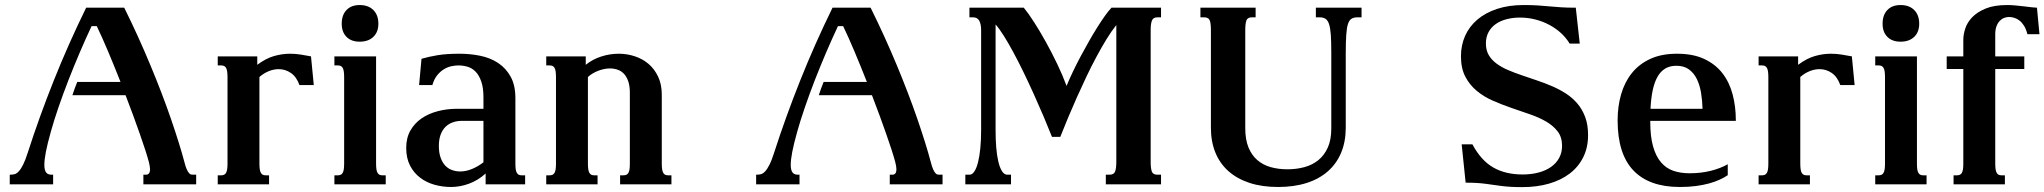

<svg xmlns="http://www.w3.org/2000/svg" viewBox="-20 -747 8284 778"><path d="M483.4 -715.8Q512.2 -657.7 539.1 -598.6Q565.9 -539.6 589.8 -481.9Q613.8 -424.3 634.8 -369.4Q655.8 -314.5 673.1 -264.2Q690.4 -213.9 704.1 -169.9Q717.8 -126 727.1 -90.8Q731.9 -71.3 736.8 -60.8Q741.7 -50.3 746.1 -45.4Q750.5 -40.5 754.6 -39.8Q758.8 -39.1 763.2 -39.1H774.9V0H561V-39.1H573.7Q578.6 -39.1 583.3 -43.9Q587.9 -48.8 587.9 -61.5Q587.9 -71.8 583.5 -89.4Q578.1 -109.9 568.6 -139.4Q559.1 -168.9 546.6 -204.3Q534.2 -239.7 519.5 -279.8Q504.9 -319.8 488.8 -361.3H273.4Q277.3 -374 282.7 -388.4Q288.1 -402.8 293 -415H468.3Q442.9 -479.5 418 -538.6Q393.1 -597.7 372.1 -641.1H351.1Q327.1 -590.3 303.2 -534.4Q279.3 -478.5 257.3 -422.1Q235.4 -365.7 217 -312.3Q198.7 -258.8 186 -213.4Q171.9 -163.1 165.8 -131.1Q159.7 -99.1 159.7 -79.1Q159.7 -66.9 161.9 -59.1Q164.1 -51.3 168 -46.9Q171.9 -42.5 177.2 -40.8Q182.6 -39.1 189.5 -39.1H195.3V0H19.5V-39.1H22Q30.8 -39.1 39.1 -41.3Q47.4 -43.5 55.9 -52.5Q64.5 -61.5 73.7 -79.8Q83 -98.1 93.3 -130.9Q139.2 -273.4 198.2 -421.4Q257.3 -569.3 329.1 -715.8Z M1031.2 -435.1V-85Q1031.2 -69.8 1032.7 -60.5Q1034.2 -51.3 1037.6 -45.9Q1041 -40.5 1045.7 -38.6Q1050.3 -36.6 1057.1 -36.6H1070.3V0H862.3V-36.6H876Q882.3 -36.6 887.2 -38.6Q892.1 -40.5 895.5 -45.9Q898.9 -51.3 900.4 -60.5Q901.9 -69.8 901.9 -85V-433.6Q901.9 -448.7 900.4 -458Q898.9 -467.3 895.5 -472.7Q892.1 -478 887.2 -480Q882.3 -481.9 876 -481.9H862.3V-518.6H1022.5V-484.4Q1057.1 -510.3 1090.1 -519.8Q1123 -529.3 1155.3 -529.3Q1177.2 -529.3 1198.5 -525.9Q1219.7 -522.5 1240.2 -518.6L1251.5 -402.3H1193.4Q1181.6 -435.5 1158.9 -451.2Q1136.2 -466.8 1109.4 -466.8Q1089.4 -466.8 1069.3 -458.7Q1049.3 -450.7 1031.2 -435.1Z M1335 -518.6H1503.9V-85Q1503.9 -69.8 1505.4 -60.5Q1506.8 -51.3 1510.3 -45.9Q1513.7 -40.5 1518.3 -38.6Q1522.9 -36.6 1529.8 -36.6H1543V0H1335V-36.6H1348.6Q1355 -36.6 1359.9 -38.6Q1364.7 -40.5 1368.2 -45.9Q1371.6 -51.3 1373 -60.5Q1374.5 -69.8 1374.5 -85V-433.6Q1374.5 -448.7 1373 -458Q1371.6 -467.3 1368.2 -472.7Q1364.7 -478 1359.9 -480Q1355 -481.9 1348.6 -481.9H1335ZM1364.7 -650.9Q1364.7 -686 1384 -706.3Q1403.3 -726.6 1437.5 -726.6Q1472.7 -726.6 1492.9 -706.3Q1513.2 -686 1513.2 -650.9Q1513.2 -617.2 1492.9 -597.7Q1472.7 -578.1 1437.5 -578.1Q1403.3 -578.1 1384 -597.7Q1364.7 -617.2 1364.7 -650.9Z M1939 -257.3H1851.6Q1831.5 -257.3 1814.5 -251.2Q1797.4 -245.1 1784.9 -232.7Q1772.5 -220.2 1765.4 -201.2Q1758.3 -182.1 1758.3 -156.2Q1758.3 -127.9 1765.4 -108.2Q1772.5 -88.4 1784.2 -75.9Q1795.9 -63.5 1811.8 -57.9Q1827.6 -52.2 1845.2 -52.2Q1868.2 -52.2 1892.6 -62.3Q1917 -72.3 1939 -89.4ZM2068.4 -85Q2068.4 -69.8 2069.8 -60.5Q2071.3 -51.3 2074.7 -45.9Q2078.1 -40.5 2082.8 -38.6Q2087.4 -36.6 2094.2 -36.6H2107.9V0H1947.8V-43.9Q1917 -16.1 1880.6 -2.7Q1844.2 10.7 1807.6 10.7Q1773.4 10.7 1741 1.7Q1708.5 -7.3 1682.9 -26.6Q1657.2 -45.9 1641.6 -75.9Q1626 -106 1626 -147.9Q1626 -188 1642.8 -217.8Q1659.7 -247.6 1688 -267.1Q1716.3 -286.6 1753.7 -296.4Q1791 -306.2 1831.5 -306.2H1939V-352.1Q1939 -392.1 1929.9 -417.5Q1920.9 -442.9 1906.5 -457.3Q1892.1 -471.7 1873.8 -476.8Q1855.5 -481.9 1837.4 -481.9Q1826.2 -481.9 1810.8 -479Q1795.4 -476.1 1780.3 -467.3Q1765.1 -458.5 1752.2 -442.9Q1739.3 -427.2 1731.9 -402.3H1678.2L1688 -508.8Q1703.1 -513.2 1719.2 -516.8Q1735.4 -520.5 1753.7 -523.4Q1772 -526.4 1793.7 -527.8Q1815.4 -529.3 1842.3 -529.3Q1885.3 -529.3 1926 -521Q1966.8 -512.7 1998.3 -491.9Q2029.8 -471.2 2049.1 -436.5Q2068.4 -401.9 2068.4 -349.1Z M2362.3 -85Q2362.3 -69.8 2363.8 -60.5Q2365.2 -51.3 2368.7 -45.9Q2372.1 -40.5 2376.7 -38.6Q2381.3 -36.6 2388.2 -36.6H2401.4V0H2193.4V-36.6H2207Q2213.4 -36.6 2218.3 -38.6Q2223.1 -40.5 2226.6 -45.9Q2230 -51.3 2231.4 -60.5Q2232.9 -69.8 2232.9 -85V-433.6Q2232.9 -448.7 2231.4 -458Q2230 -467.3 2226.6 -472.7Q2223.1 -478 2218.3 -480Q2213.4 -481.9 2207 -481.9H2193.4V-518.6H2353.5V-484.4Q2381.3 -506.8 2416.3 -518.1Q2451.2 -529.3 2487.8 -529.3Q2520.5 -529.3 2552 -519Q2583.5 -508.8 2607.7 -488.3Q2631.8 -467.8 2646.7 -436.5Q2661.6 -405.3 2661.6 -363.8V-85Q2661.6 -69.8 2663.1 -60.5Q2664.6 -51.3 2668 -45.9Q2671.4 -40.5 2676 -38.6Q2680.7 -36.6 2687.5 -36.6H2700.7V0H2492.7V-36.6H2506.3Q2512.7 -36.6 2517.6 -38.6Q2522.5 -40.5 2525.9 -45.9Q2529.3 -51.3 2530.8 -60.5Q2532.2 -69.8 2532.2 -85V-371.1Q2532.2 -399.4 2525.4 -418.5Q2518.6 -437.5 2507.6 -448.7Q2496.6 -460 2481.9 -464.8Q2467.3 -469.7 2452.1 -469.7Q2428.7 -469.7 2404.1 -460.2Q2379.4 -450.7 2362.3 -435.1Z M3507.8 -715.8Q3536.6 -657.7 3563.5 -598.6Q3590.3 -539.6 3614.3 -481.9Q3638.2 -424.3 3659.2 -369.4Q3680.2 -314.5 3697.5 -264.2Q3714.8 -213.9 3728.5 -169.9Q3742.2 -126 3751.5 -90.8Q3756.3 -71.3 3761.2 -60.8Q3766.1 -50.3 3770.5 -45.4Q3774.9 -40.5 3779.1 -39.8Q3783.2 -39.1 3787.6 -39.1H3799.3V0H3585.4V-39.1H3598.1Q3603 -39.1 3607.7 -43.9Q3612.3 -48.8 3612.3 -61.5Q3612.3 -71.8 3607.9 -89.4Q3602.5 -109.9 3593 -139.4Q3583.5 -168.9 3571 -204.3Q3558.6 -239.7 3543.9 -279.8Q3529.3 -319.8 3513.2 -361.3H3297.9Q3301.8 -374 3307.1 -388.4Q3312.5 -402.8 3317.4 -415H3492.7Q3467.3 -479.5 3442.4 -538.6Q3417.5 -597.7 3396.5 -641.1H3375.5Q3351.6 -590.3 3327.6 -534.4Q3303.7 -478.5 3281.7 -422.1Q3259.8 -365.7 3241.5 -312.3Q3223.1 -258.8 3210.4 -213.4Q3196.3 -163.1 3190.2 -131.1Q3184.1 -99.1 3184.1 -79.1Q3184.1 -66.9 3186.3 -59.1Q3188.5 -51.3 3192.4 -46.9Q3196.3 -42.5 3201.7 -40.8Q3207 -39.1 3213.9 -39.1H3219.7V0H3043.9V-39.1H3046.4Q3055.2 -39.1 3063.5 -41.3Q3071.8 -43.5 3080.3 -52.5Q3088.9 -61.5 3098.1 -79.8Q3107.4 -98.1 3117.7 -130.9Q3163.6 -273.4 3222.7 -421.4Q3281.7 -569.3 3353.5 -715.8Z M3955.6 -624.5Q3955.6 -649.4 3948 -663.1Q3940.4 -676.8 3922.9 -676.8H3908.2V-715.8H4128.4Q4146 -694.8 4169.4 -658.4Q4192.9 -622.1 4217.3 -578.1Q4241.7 -534.2 4264.2 -487.3Q4286.6 -440.4 4301.8 -398.9Q4313 -426.3 4327.6 -456.8Q4342.3 -487.3 4358.6 -518.1Q4375 -548.8 4392.1 -578.9Q4409.2 -608.9 4425.5 -635Q4441.9 -661.1 4456.8 -682.1Q4471.7 -703.1 4483.9 -715.8H4684.6V-676.8H4669.9Q4652.8 -676.8 4647.7 -663.6Q4642.6 -650.4 4642.6 -625.5V-91.8Q4642.6 -64 4647.5 -51.5Q4652.3 -39.1 4669.9 -39.1H4684.6V0H4460.9V-39.1H4475.6Q4493.2 -39.1 4498.3 -51.5Q4503.4 -64 4503.4 -91.3V-645.5Q4483.9 -621.1 4463.6 -588.1Q4443.4 -555.2 4422.9 -516.8Q4402.3 -478.5 4382.3 -436.5Q4362.3 -394.5 4343.5 -352.3Q4324.7 -310.1 4307.6 -269.3Q4290.5 -228.5 4276.4 -192.4H4242.7Q4227.1 -231.9 4208.3 -276.1Q4189.5 -320.3 4169.2 -365.2Q4148.9 -410.2 4127.9 -453.4Q4106.9 -496.6 4086.7 -534.2Q4066.4 -571.8 4047.9 -601.3Q4029.3 -630.9 4014.2 -647.9V-220.2Q4014.2 -182.6 4016.8 -149.7Q4019.5 -116.7 4025.4 -92Q4031.2 -67.4 4040.3 -53.2Q4049.3 -39.1 4061.5 -39.1H4076.7V0H3891.6V-39.1H3908.7Q3919.4 -39.1 3928.2 -52.2Q3937 -65.4 3943.1 -89.6Q3949.2 -113.8 3952.4 -147Q3955.6 -180.2 3955.6 -220.7Z M5433.1 -229.5Q5433.1 -173.3 5414.6 -128.7Q5396 -84 5360.8 -53Q5325.7 -22 5274.7 -5.6Q5223.6 10.7 5158.7 10.7Q5093.8 10.7 5043.2 -5.9Q4992.7 -22.5 4957.8 -53.5Q4922.9 -84.5 4904.8 -128.9Q4886.7 -173.3 4886.7 -229.5V-624.5Q4886.7 -653.8 4881.6 -665.3Q4876.5 -676.8 4858.9 -676.8H4844.2V-715.8H5067.9V-676.8H5053.2Q5035.6 -676.8 5030.8 -664.8Q5025.9 -652.8 5025.9 -624V-228Q5025.9 -181.6 5038.8 -149.9Q5051.8 -118.2 5074.7 -98.4Q5097.7 -78.6 5128.9 -69.8Q5160.2 -61 5196.8 -61Q5233.4 -61 5265.6 -69.8Q5297.9 -78.6 5322 -98.1Q5346.2 -117.7 5360.4 -149.2Q5374.5 -180.7 5374.5 -226.1V-531.2Q5374.5 -577.1 5372.6 -605.7Q5370.6 -634.3 5365.2 -649.9Q5359.9 -665.5 5350.6 -671.1Q5341.3 -676.8 5327.1 -676.8H5312V-715.8H5497.1V-676.8H5480Q5465.8 -676.8 5456.5 -671.1Q5447.3 -665.5 5442.1 -649.9Q5437 -634.3 5435.1 -605.5Q5433.1 -576.7 5433.1 -530.8Z M6149.9 -40Q6185.1 -40 6214.4 -47.9Q6243.7 -55.7 6264.9 -70.6Q6286.1 -85.4 6297.9 -107.2Q6309.6 -128.9 6309.6 -156.2Q6309.6 -190.9 6292 -214.1Q6274.4 -237.3 6245.6 -254.2Q6216.8 -271 6179.9 -283.7Q6143.1 -296.4 6104.7 -309.6Q6066.4 -322.8 6029.5 -338.9Q5992.7 -355 5963.9 -378.9Q5935.1 -402.8 5917.5 -436.5Q5899.9 -470.2 5899.9 -519Q5899.9 -563.5 5916.7 -601.6Q5933.6 -639.6 5966.3 -667.5Q5999 -695.3 6046.1 -710.9Q6093.3 -726.6 6154.3 -726.6Q6189 -726.6 6212.6 -724.9Q6236.3 -723.1 6258.3 -721.2Q6280.3 -719.2 6304.7 -717.5Q6329.1 -715.8 6365.2 -715.8L6381.3 -570.3H6340.3Q6326.2 -593.8 6305.2 -613Q6284.2 -632.3 6258.1 -646.2Q6231.9 -660.2 6201.7 -668Q6171.4 -675.8 6138.7 -675.8Q6110.8 -675.8 6085.7 -669.4Q6060.5 -663.1 6041.7 -650.1Q6022.9 -637.2 6012 -617.4Q6001 -597.7 6001 -570.8Q6001 -543.5 6012.5 -523.9Q6023.9 -504.4 6043.9 -489.5Q6064 -474.6 6090.3 -463.4Q6116.7 -452.1 6146.7 -441.9Q6176.8 -431.6 6208 -421.1Q6239.3 -410.6 6269.3 -397.7Q6299.3 -384.8 6325.7 -367.7Q6352.1 -350.6 6372.1 -326.9Q6392.1 -303.2 6403.6 -272Q6415 -240.7 6415 -199.2Q6415 -149.4 6395.5 -110.1Q6376 -70.8 6340.8 -43.9Q6305.7 -17.1 6256.8 -2.9Q6208 11.2 6148.9 11.2Q6121.6 11.2 6101.3 10Q6081.1 8.8 6064 6.6Q6046.9 4.4 6031.7 2.2Q6016.6 0 6000 -2.2Q5983.4 -4.4 5964.1 -5.6Q5944.8 -6.8 5918.9 -6.8L5902.8 -162.1H5946.3Q5981.4 -96.7 6030.8 -68.4Q6080.1 -40 6149.9 -40Z M6775.4 -529.3Q6840.3 -529.3 6885.7 -508.1Q6931.2 -486.8 6959.5 -450.2Q6987.8 -413.6 7000.7 -364.7Q7013.7 -315.9 7013.7 -260.3V-257.3H6667V-253.9Q6667 -193.4 6678.5 -153.3Q6689.9 -113.3 6710.7 -89.1Q6731.4 -64.9 6760.7 -54.9Q6790 -44.9 6826.2 -44.9Q6872.1 -44.9 6911.6 -54.7Q6951.2 -64.5 6981 -81.5V-37.1Q6966.3 -27.3 6947.8 -18.8Q6929.2 -10.3 6905.3 -3.7Q6881.3 2.9 6852.1 6.8Q6822.8 10.7 6786.6 10.7Q6662.6 10.7 6598.6 -56.4Q6534.7 -123.5 6534.7 -259.3Q6534.7 -315.4 6548.8 -364.7Q6563 -414.1 6592.3 -450.7Q6621.6 -487.3 6667 -508.3Q6712.4 -529.3 6775.4 -529.3ZM6878.9 -306.2Q6877.9 -339.8 6872.8 -371.1Q6867.7 -402.3 6855.7 -426.8Q6843.8 -451.2 6823.7 -465.8Q6803.7 -480.5 6772.9 -480.5Q6746.1 -480.5 6727.3 -469Q6708.5 -457.5 6696 -435.3Q6683.6 -413.1 6676.8 -380.6Q6669.9 -348.1 6668 -306.2Z M7274.9 -435.1V-85Q7274.9 -69.8 7276.4 -60.5Q7277.8 -51.3 7281.2 -45.9Q7284.7 -40.5 7289.3 -38.6Q7293.9 -36.6 7300.8 -36.6H7314V0H7106V-36.6H7119.6Q7126 -36.6 7130.9 -38.6Q7135.7 -40.5 7139.2 -45.9Q7142.6 -51.3 7144 -60.5Q7145.5 -69.8 7145.5 -85V-433.6Q7145.5 -448.7 7144 -458Q7142.6 -467.3 7139.2 -472.7Q7135.7 -478 7130.9 -480Q7126 -481.9 7119.6 -481.9H7106V-518.6H7266.1V-484.4Q7300.8 -510.3 7333.7 -519.8Q7366.7 -529.3 7398.9 -529.3Q7420.9 -529.3 7442.1 -525.9Q7463.4 -522.5 7483.9 -518.6L7495.1 -402.3H7437Q7425.3 -435.5 7402.6 -451.2Q7379.9 -466.8 7353 -466.8Q7333 -466.8 7313 -458.7Q7293 -450.7 7274.9 -435.1Z M7578.6 -518.6H7747.6V-85Q7747.6 -69.8 7749 -60.5Q7750.5 -51.3 7753.9 -45.9Q7757.3 -40.5 7762 -38.6Q7766.6 -36.6 7773.4 -36.6H7786.6V0H7578.6V-36.6H7592.3Q7598.6 -36.6 7603.5 -38.6Q7608.4 -40.5 7611.8 -45.9Q7615.2 -51.3 7616.7 -60.5Q7618.2 -69.8 7618.2 -85V-433.6Q7618.2 -448.7 7616.7 -458Q7615.2 -467.3 7611.8 -472.7Q7608.4 -478 7603.5 -480Q7598.6 -481.9 7592.3 -481.9H7578.6ZM7608.4 -650.9Q7608.4 -686 7627.7 -706.3Q7647 -726.6 7681.2 -726.6Q7716.3 -726.6 7736.6 -706.3Q7756.8 -686 7756.8 -650.9Q7756.8 -617.2 7736.6 -597.7Q7716.3 -578.1 7681.2 -578.1Q7647 -578.1 7627.7 -597.7Q7608.4 -617.2 7608.4 -650.9Z M7935.5 -585.9Q7935.5 -606.9 7943.4 -631.3Q7951.2 -655.8 7971.4 -677Q7991.7 -698.2 8026.1 -712.4Q8060.5 -726.6 8113.8 -726.6Q8128.9 -726.6 8147 -724.9Q8165 -723.1 8181.9 -721.2Q8198.7 -719.2 8212.9 -717.5Q8227.1 -715.8 8233.9 -715.8L8244.1 -608.4H8195.3Q8189.9 -629.4 8181.4 -642.8Q8172.9 -656.2 8162.6 -664.1Q8152.3 -671.9 8141.4 -675Q8130.4 -678.2 8121.1 -678.2Q8111.3 -678.2 8101.3 -674.6Q8091.3 -670.9 8083.3 -662.6Q8075.2 -654.3 8070.1 -640.9Q8064.9 -627.4 8064.9 -607.9V-518.6H8182.6V-467.3H8064.9V-85Q8064.9 -69.8 8066.4 -60.5Q8067.9 -51.3 8071.3 -45.9Q8074.7 -40.5 8079.3 -38.6Q8084 -36.6 8090.8 -36.6H8104V0H7896V-36.6H7909.7Q7916 -36.6 7920.9 -38.6Q7925.8 -40.5 7929.2 -45.9Q7932.6 -51.3 7934.1 -60.5Q7935.5 -69.8 7935.5 -85V-467.3H7868.2V-518.6H7935.5Z"/></svg>

Font: Arian AMU Serif
Style: Bold
Weight: 700
Designer: Ruben Hakobyan (Tarumian)
Foundry: Ruben Hakobyan (Tarumian)
Version: Version 1.002